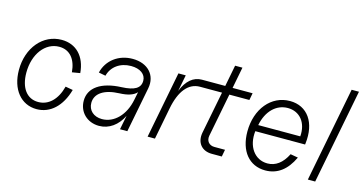

<svg xmlns="http://www.w3.org/2000/svg" viewBox="-76 -1042 2624 1390"><g transform="rotate(15 1235.5 -347.0)"><path d="M248 16C350 16 430 -58 466 -186L410 -196C384 -95 324 -37 246 -37C161 -37 109 -107 109 -221C109 -360 187 -463 292 -463C370 -463 419 -406 427 -308L487 -318C477 -441 405 -516 296 -516C156 -516 52 -392 52 -226C52 -81 131 16 248 16Z M716 16C791 16 854 -30 891 -106L870 0H925L991 -339C1011 -441 942 -516 828 -516C723 -516 639 -453 616 -357L668 -347C686 -418 749 -463 830 -463C898 -463 942 -431 942 -382C942 -327 899 -301 802 -297C651 -291 563 -230 563 -132C563 -46 628 16 716 16ZM724 -37C662 -37 620 -75 620 -131C620 -202 686 -246 798 -250C860 -252 903 -266 927 -293L915 -233C892 -115 816 -37 724 -37Z M1077 0H1132L1178 -238C1204 -374 1264 -447 1350 -447H1515L1453 -130C1439 -54 1482 0 1558 0H1633L1643 -53H1563C1523 -53 1499 -83 1507 -123L1570 -447H1720L1730 -500H1580L1611 -660H1556L1525 -500H1350C1287 -500 1237 -458 1205 -377L1229 -500H1174Z M1962 16C2051 16 2120 -34 2167 -135L2110 -145C2074 -73 2025 -37 1964 -37C1868 -37 1806 -124 1820 -240H2193L2194 -248C2214 -408 2138 -516 2007 -516C1867 -516 1765 -393 1765 -223C1765 -77 1841 16 1962 16ZM2144 -288H1829C1850 -396 1918 -463 2005 -463C2095 -463 2153 -391 2144 -288Z M2278 0H2333L2471 -710H2416Z"/></g></svg>

Font: Uncut Sans Light Italic
Style: Regular
Weight: 300
Italic angle: -11°
Designer: Kasper Nordkvist
Foundry: UNCUT.wtf
Version: Version 1.304;Glyphs 3.2 (3246)